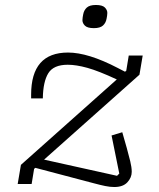

<svg xmlns="http://www.w3.org/2000/svg" viewBox="-20 -739 640 771"><path d="M439 12Q422 12 402.5 8Q383 4 357 -3L122 -65L117 -61L107 0H51L64 -77L449 -420Q376 -454 331 -466.5Q286 -479 252 -479Q195 -479 174 -445Q153 -411 152 -344H105V-359Q105 -528 253 -528Q334 -528 453 -466L482 -451L487 -455L497 -516H553L540 -439L157 -98L450 -33L459 -42L428 -195L471 -208L489 -145Q497 -116 503 -91.5Q509 -67 509 -49Q509 -26 491.5 -7Q474 12 439 12ZM357 -626Q331 -626 321 -636Q311 -646 311 -658Q311 -663 312 -669.5Q313 -676 314 -681Q317 -698 328.5 -708.5Q340 -719 365 -719Q391 -719 401 -709Q411 -699 411 -687Q411 -682 410 -675.5Q409 -669 408 -664Q405 -647 393.5 -636.5Q382 -626 357 -626Z"/></svg>

Font: IBM Plex Mono Light
Style: Italic
Weight: 300
Italic angle: -9°
Monospace: yes
Designer: Mike Abbink, Paul van der Laan, Pieter van Rosmalen
Foundry: Bold Monday
Version: Version 2.3